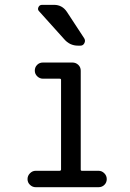

<svg xmlns="http://www.w3.org/2000/svg" viewBox="-20 -780 540 800"><path d="M128.9 0Q115.2 0 105 -9.8Q94.7 -19.5 94.7 -33.7Q94.7 -47.9 105 -58.1Q115.2 -68.4 128.9 -68.4H228.5Q233.4 -68.4 234.4 -73.2V-447.3Q234.4 -452.1 228.5 -452.1H159.2Q145.5 -452.1 135.3 -461.9Q125 -471.7 125 -485.8Q125 -500 134.8 -509.8Q144.5 -519.5 159.2 -519.5H281.2Q295.9 -519.5 306.2 -509.8Q316.4 -500 316.4 -485.4V-73.2Q316.4 -68.4 321.3 -68.4H390.6Q404.3 -68.4 414.6 -58.1Q424.8 -47.9 424.8 -33.7Q424.8 -19.5 415 -9.8Q405.3 0 390.6 0ZM205.1 -759.8Q239.3 -759.8 258.8 -730.5L331.1 -620.1Q336.9 -610.4 331.5 -600.1Q326.2 -589.8 315.4 -589.8H304.7Q270.5 -589.8 247.1 -617.2L142.6 -733.4Q135.7 -740.2 140.1 -750Q144.5 -759.8 155.3 -759.8Z"/></svg>

Font: Rounded-L Mgen+ 2m regular
Style: Regular
Weight: 400
Designer: [Source Han Sans]
Ryoko NISHIZUKA  (kana & ideographs); Paul D. Hunt (Latin, Greek & Cyrillic); Wenlong ZHANG  (bopomofo
Version: Version 1.059.20150602